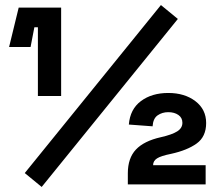

<svg xmlns="http://www.w3.org/2000/svg" viewBox="-20 -730 864 760"><path d="M130 -350V-622H116L101 -544H16L54 -700H222V-350ZM145 10 78 -45 617 -710 684 -655ZM486 0V-44Q486 -104 518 -138Q550 -172 617 -187Q661 -197 681.5 -210Q702 -223 702 -244Q702 -264 686 -275Q670 -286 646 -286Q622 -286 604 -273.5Q586 -261 584 -230L490 -237Q495 -298 538 -330Q581 -362 646 -362Q711 -362 753.5 -329.5Q796 -297 796 -243Q796 -189 758.5 -162Q721 -135 657 -121Q617 -113 601.5 -103Q586 -93 586 -76H794V0Z"/></svg>

Font: Space Grotesk
Style: Bold
Weight: 700
Designer: Florian Karsten
Foundry: Florian Karsten
Version: Version 2.000